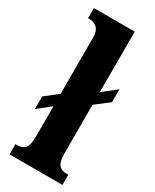

<svg xmlns="http://www.w3.org/2000/svg" viewBox="-197 -812 696 864"><g transform="rotate(30 151.0 -380.0)"><path d="M18 0H293V-53H284C252 -53 230 -67 230 -125V-380L300 -434V-501L230 -446V-760H18V-707H27C43 -707 81 -699 81 -646V-351L15 -299V-234L81 -286V-125C81 -67 59 -53 27 -53H18Z"/></g></svg>

Font: Noto Serif Hebrew ExtraCondensed ExtraBold
Style: Regular
Weight: 800
Width: 2
Designer: Monotype Design Team
Foundry: Monotype Imaging Inc.
Version: Version 2.004